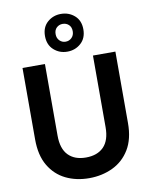

<svg xmlns="http://www.w3.org/2000/svg" viewBox="-104 -1051 892 1138"><g transform="rotate(-10 342.5 -482.0)"><path d="M340 12Q262 12 199.5 -18.5Q137 -49 100 -111.5Q63 -174 63 -270V-700H198V-269Q198 -190 236 -151Q274 -112 342 -112Q411 -112 449 -151Q487 -190 487 -269V-700H622V-270Q622 -174 584 -111.5Q546 -49 481.5 -18.5Q417 12 340 12ZM342 -749Q295 -749 261 -779.5Q227 -810 227 -863Q227 -916 261 -946Q295 -976 342 -976Q390 -976 424 -946Q458 -916 458 -863Q458 -810 424 -779.5Q390 -749 342 -749ZM342 -809Q364 -809 379 -824Q394 -839 394 -863Q394 -888 379 -902Q364 -916 342 -916Q321 -916 306 -902Q291 -888 291 -863Q291 -839 306 -824Q321 -809 342 -809Z"/></g></svg>

Font: DM Sans
Style: Bold
Weight: 700
Designer: Colophon Foundry, Jonny Pinhorn
Foundry: Colophon Foundry
Version: Version 4.004; ttfautohint (v1.8.4.7-5d5b)